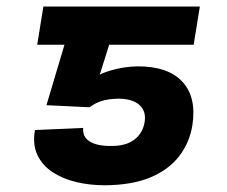

<svg xmlns="http://www.w3.org/2000/svg" viewBox="-20 -548 683 577"><path d="M249.5 -225.6 119.6 -231.9 208 -528.3H580.6L562 -413.6H308.1L279.8 -323.7Q297.9 -333 328.1 -340.3Q358.4 -347.7 392.6 -348.6Q484.4 -349.1 527.8 -302.7Q571.3 -256.3 558.1 -171.4Q549.8 -119.6 518.6 -78.9Q487.3 -38.1 432.1 -14.9Q377 8.3 294.4 8.8Q249.5 8.8 208.7 -1Q168 -10.7 137.5 -31Q106.9 -51.3 92.3 -82.5Q77.6 -113.8 85 -157.2L230 -163.6Q227.5 -136.2 250 -122.6Q272.5 -108.9 313.5 -109.4Q358.4 -108.9 383.8 -128.4Q409.2 -147.9 414.6 -181.2Q419.9 -212.9 399.7 -231.9Q379.4 -251 336.9 -251.5Q304.2 -251 283.2 -243.7Q262.2 -236.3 249.5 -225.6ZM265.6 -528.3 246.1 -413.6H91.8L110.4 -528.3Z"/></svg>

Font: Inter 16pt
Style: Bold Italic
Weight: 700
Italic angle: -9.3988°
Version: Version 4.001;git-66647c0bb